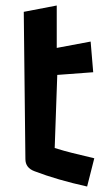

<svg xmlns="http://www.w3.org/2000/svg" viewBox="-20 -639 389 694"><path d="M65.9 -596.2 185.1 -619.1V-465.8L307.6 -488.8L316.9 -377.9L187 -368.2L177.7 -104Q213.9 -92.8 240.2 -86.4Q306.2 -70.8 320.8 -66.9L294.9 35.2Q186.5 11.2 105 -20Q71.8 -32.2 71.8 -64Z"/></svg>

Font: Passero One
Style: Regular
Weight: 400
Designer: Viktoriya Grabowska
Foundry: Viktoriya Grabowska
Version: Version 1.003